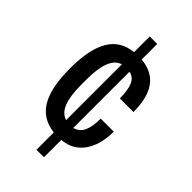

<svg xmlns="http://www.w3.org/2000/svg" viewBox="-234 -799 925 925"><g transform="rotate(45 228.0 -337.0)"><path d="M209 49V-69Q125 -79 85.5 -145.5Q46 -212 46 -343Q46 -474 86 -541Q126 -608 209 -616V-723H260V-617Q337 -610 374 -558Q411 -506 411 -410H318Q318 -466 305 -496.5Q292 -527 260 -534V-151Q293 -159 307.5 -190Q322 -221 322 -276H411Q411 -220 394.5 -175Q378 -130 345 -102Q312 -74 260 -69V49ZM209 -153V-533Q173 -522 156.5 -478.5Q140 -435 140 -362V-324Q140 -250 156.5 -207Q173 -164 209 -153Z"/></g></svg>

Font: Archivo Narrow Medium
Style: Regular
Weight: 500
Designer: Hector Gatti
Foundry: Omnibus-Type
Version: Version 3.002